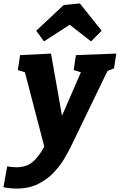

<svg xmlns="http://www.w3.org/2000/svg" viewBox="-78 -854 697 1118"><path d="M-58 236 -36 115Q-21 117 -8 118.5Q5 120 17 120Q73 120 108.5 92Q144 64 180 0L67 -433L26 -446L39 -533L219 -542L283 -180L393 -433L351 -446L364 -533L599 -542L586 -456L548 -441L336 -3Q322 26 297.5 68Q273 110 235.5 150Q198 190 144.5 217Q91 244 18 244Q-19 244 -58 236ZM178 -613 133 -675 293 -825 387 -834 514 -675 452 -613 328 -710Z"/></svg>

Font: Bitter ExtraBold
Style: Italic
Weight: 800
Italic angle: -9°
Designer: Sol Matas, and Bitter project Authors
Foundry: Sol Matas
Version: Version 2.001